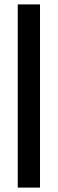

<svg xmlns="http://www.w3.org/2000/svg" viewBox="-20 -851 262 871"><path d="M60.5 0V-831H161.5V0Z"/></svg>

Font: Merriweather 72pt
Style: Regular
Weight: 400
Version: Version 2.100